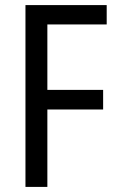

<svg xmlns="http://www.w3.org/2000/svg" viewBox="-20 -734 462 754"><path d="M166 0H80V-714H399V-638H166V-381H385V-304H166Z"/></svg>

Font: Noto Sans Tamil Condensed
Style: Regular
Weight: 400
Width: 3
Designer: Jelle Bosma - Monotype Design Team
Foundry: Monotype Imaging Inc.
Version: Version 2.004; ttfautohint (v1.8.4.7-5d5b)